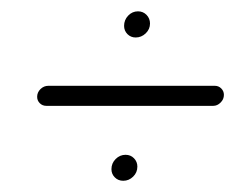

<svg xmlns="http://www.w3.org/2000/svg" viewBox="-20 -428 413 337"><path d="M197.8 -382.6Q197.8 -393 205 -400.6Q212.2 -408.1 222.2 -408.1Q231.1 -408.1 237.2 -401.9Q243.3 -395.6 243.3 -386.7Q243.3 -376.7 235.7 -369.4Q228.1 -362.2 218.1 -362.2Q209.6 -362.2 203.7 -368.1Q197.8 -374.1 197.8 -382.6ZM175.6 -131.1Q175.6 -141.5 183 -148.9Q190.4 -156.3 200.4 -156.3Q209.3 -156.3 215.2 -150.2Q221.1 -144.1 221.1 -135.6Q221.1 -125.2 213.7 -118Q206.3 -110.7 196.3 -110.7Q187.4 -110.7 181.5 -116.7Q175.6 -122.6 175.6 -131.1ZM45.2 -258.1Q45.2 -265.9 51.1 -271.7Q57 -277.4 64.8 -277.4H357Q363.7 -277.4 368.3 -272.8Q373 -268.1 373 -261.5Q373 -253.7 367.2 -248Q361.5 -242.2 354.1 -242.2H61.5Q54.4 -242.2 49.8 -246.9Q45.2 -251.5 45.2 -258.1Z"/></svg>

Font: 26F Galaxy Sans Light
Style: Italic
Weight: 300
Italic angle: -5°
Designer: C₂₉H₂₅N₃O₅
Version: Version 1.200